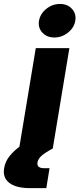

<svg xmlns="http://www.w3.org/2000/svg" viewBox="-95 -763 409 987"><path d="M3.4 0 88.9 -515.6H261.7L176.3 0ZM60.1 204.1Q-12.2 204.1 -47.1 177.2Q-82 150.4 -73.7 101.6Q-68.4 67.9 -45.9 39.6Q-23.4 11.2 14.6 -16.1L176.8 0Q134.8 22.9 117.7 38.6Q100.6 54.2 97.7 71.8Q92.8 101.6 131.8 101.6H159.7L143.1 204.1ZM184.6 -570.3Q145.5 -570.3 122.6 -595.5Q99.6 -620.6 105.5 -656.2Q111.8 -692.4 143.1 -717.5Q174.3 -742.7 213.4 -742.7Q252 -742.7 274.9 -717.5Q297.9 -692.4 292 -656.2Q286.1 -620.6 254.6 -595.5Q223.1 -570.3 184.6 -570.3Z"/></svg>

Font: Inter Display Extra Bold
Style: Italic
Weight: 800
Italic angle: -9.39999°
Designer: Rasmus Andersson
Foundry: rsms
Version: Version 4.000;git-4fc901f